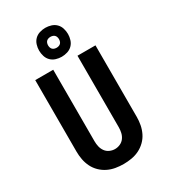

<svg xmlns="http://www.w3.org/2000/svg" viewBox="-237 -1101 1074 1220"><g transform="rotate(-30 300.0 -491.5)"><path d="M300 8Q271 8 241.5 3Q212 -2 185.5 -15Q159 -28 137.5 -49Q116 -70 103 -96.5Q90 -123 84.5 -152Q79 -181 79 -210V-735H211V-210Q211 -190 215.5 -170.5Q220 -151 231.5 -135Q243 -119 261.5 -110.5Q280 -102 300 -102Q320 -102 338.5 -110.5Q357 -119 368.5 -135Q380 -151 384.5 -170.5Q389 -190 389 -210V-735H521V-210Q521 -181 515.5 -152Q510 -123 497 -96.5Q484 -70 462.5 -49Q441 -28 414.5 -15Q388 -2 358.5 3Q329 8 300 8ZM300 -779Q279 -779 258 -785.5Q237 -792 222 -807Q207 -822 200.5 -843Q194 -864 194 -885Q194 -906 200.5 -927Q207 -948 222 -963Q237 -978 258 -984.5Q279 -991 300 -991Q321 -991 342 -984.5Q363 -978 378 -963Q393 -948 399.5 -927Q406 -906 406 -885Q406 -864 399.5 -843Q393 -822 378 -807Q363 -792 342 -785.5Q321 -779 300 -779ZM300 -845Q308 -845 316 -847.5Q324 -850 329.5 -855.5Q335 -861 337.5 -869Q340 -877 340 -885Q340 -893 337.5 -901Q335 -909 329.5 -914.5Q324 -920 316 -922.5Q308 -925 300 -925Q292 -925 284 -922.5Q276 -920 270.5 -914.5Q265 -909 262.5 -901Q260 -893 260 -885Q260 -877 262.5 -869Q265 -861 270.5 -855.5Q276 -850 284 -847.5Q292 -845 300 -845Z"/></g></svg>

Font: Iosevka Custom XBdEx
Style: Regular
Weight: 800
Width: 7
Monospace: yes
Designer: Belleve Invis
Foundry: Belleve Invis
Version: Version 11.2.4; ttfautohint (v1.8.4)